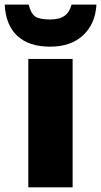

<svg xmlns="http://www.w3.org/2000/svg" viewBox="-55 -807 435 827"><path d="M257.8 0H66.9V-553.2H257.8ZM360.4 -787.1Q355.5 -703.6 302.7 -654.8Q250 -606 161.1 -606Q69.8 -606 19.8 -652.3Q-30.3 -698.7 -34.7 -787.1H68.4Q78.1 -749 96.4 -736.1Q114.7 -723.1 161.1 -723.1Q200.7 -723.1 222.4 -738.5Q244.1 -753.9 253.4 -787.1Z"/></svg>

Font: Open Sans ExtBd
Style: Bold
Weight: 800
Foundry: Ascender Corporation
Version: Version 1.10